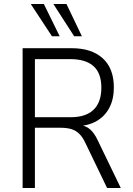

<svg xmlns="http://www.w3.org/2000/svg" viewBox="-20 -948 670 968"><path d="M94 0V-705H341Q442 -705 498 -654Q554 -603 554 -507Q554 -448 531.5 -405Q509 -362 467.5 -338Q426 -314 368 -311L373 -318L383 -317Q412 -315 434 -296Q456 -277 474 -238L589 0H520L412 -224Q398 -255 380.5 -272.5Q363 -290 340 -297Q317 -304 283 -304H156V0ZM156 -357H336Q413 -357 452 -395Q491 -433 491 -506Q491 -579 451.5 -614.5Q412 -650 333 -650H156ZM354 -765 249 -928H315L393 -765ZM242 -765 135 -928H201L281 -765Z"/></svg>

Font: Nunito Sans 10pt SemiCondensed Light
Style: Regular
Weight: 300
Width: 4
Designer: Vernon Adams
Foundry: Vernon Adams
Version: Version 3.101;gftools[0.9.27]